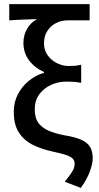

<svg xmlns="http://www.w3.org/2000/svg" viewBox="-20 -729 481 934"><path d="M373 185 295 155Q320 124 331.5 105.5Q343 87 343 67Q343 53 334 43Q325 33 301.5 25Q278 17 235 8Q184 -3 141.5 -23.5Q99 -44 73 -82.5Q47 -121 47 -185Q47 -232 67 -270.5Q87 -309 120.5 -336Q154 -363 194 -375V-379Q150 -398 122 -434.5Q94 -471 94 -521Q94 -558 111.5 -588.5Q129 -619 160 -636Q135 -635 115.5 -634.5Q96 -634 75.5 -633Q55 -632 25 -630V-709H416V-630H308Q278 -630 252 -616.5Q226 -603 210 -578Q194 -553 194 -518Q194 -485 212 -460Q230 -435 257.5 -421.5Q285 -408 313 -408Q332 -408 344.5 -409Q357 -410 375 -414V-326Q355 -330 338.5 -331Q322 -332 303 -332Q263 -332 228 -316Q193 -300 171 -270Q149 -240 149 -197Q149 -154 168 -129.5Q187 -105 220.5 -91.5Q254 -78 298 -70Q347 -62 376.5 -48.5Q406 -35 418.5 -13.5Q431 8 431 43Q431 66 417.5 104Q404 142 373 185Z"/></svg>

Font: Source Sans 3 Medium
Style: Regular
Weight: 500
Designer: Paul D. Hunt
Foundry: Adobe
Version: Version 3.052;hotconv 1.1.0;makeotfexe 2.6.0